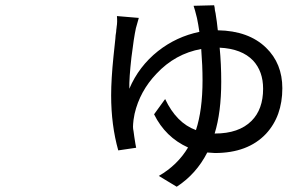

<svg xmlns="http://www.w3.org/2000/svg" viewBox="-20 -633 1092 729"><path d="M795 -126H796Q887 -126 935 -174Q979 -218 979 -296Q979 -362 941 -403Q898 -448 814 -452Q820 -390 820 -323Q820 -207 795 -126ZM715 -611 793 -613 795 -604 796 -594Q797 -590 798.5 -582.5Q800 -575 800 -572Q803 -556 807 -518Q924 -516 990 -452Q1052 -392 1052 -298Q1052 -192 990 -125Q921 -52 796 -52Q793 -52 767 -54Q725 28 651 76L583 35Q654 -6 694 -73Q608 -112 565 -199L607 -257Q650 -166 724 -139Q749 -215 749 -328Q749 -384 744 -447Q645 -429 574 -353Q511 -287 491 -201Q489 -192 487 -178Q485 -160 485 -152Q485 -149 485.5 -143.5Q486 -138 487 -135Q488 -127 490 -113Q495 -80 497 -72L429 -62Q402 -158 402 -271Q402 -332 411 -420Q412 -434 418 -486L419 -499L421 -512Q421 -515 421.5 -519.5Q422 -524 422.5 -527Q423 -530 423 -532Q426 -549 424 -572L507 -565Q500 -540 496 -526Q488 -489 479 -415Q470 -335 471 -296Q507 -381 580 -439Q650 -494 737 -512Q733 -540 728 -564Q720 -597 715 -611Z"/></svg>

Font: Source Han Sans Regular
Style: Regular
Weight: 400
Designer: Ryoko NISHIZUKA  (kana & ideographs); Paul D. Hunt (Latin, Greek & Cyrillic); Wenlong ZHANG  (bopomofo); Sandoll Communi
Foundry: Adobe Systems Incorporated
Version: Version 1.00 January 18, 2024, initial release